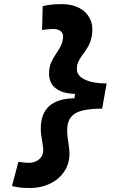

<svg xmlns="http://www.w3.org/2000/svg" viewBox="-20 -814 626 938"><path d="M124.5 104.5Q94.7 104.5 75 101.8Q55.2 99.1 38.6 94.7L69.8 -23.4Q84 -21.5 97.4 -20Q110.8 -18.6 121.6 -18.6Q153.3 -18.6 174.1 -38.3Q194.8 -58.1 190.4 -92.8Q188 -114.7 183.6 -138.7Q179.2 -162.6 179.2 -186Q179.2 -331.1 343.8 -334L346.7 -355.5Q286.1 -356.9 252.9 -382.1Q219.7 -407.2 219.7 -454.1Q219.7 -485.4 229.5 -507.6Q239.3 -529.8 252.2 -548.6Q265.1 -567.4 275.6 -586.9Q286.1 -606.4 288.1 -631.8Q289.6 -651.4 276.4 -661.9Q263.2 -672.4 239.3 -672.4Q228.5 -672.4 214.6 -671.1Q200.7 -669.9 185.5 -667.5L188.5 -784.2Q206.1 -788.1 228 -791Q250 -793.9 283.2 -793.9Q330.1 -793.9 365.7 -775.9Q401.4 -757.8 418.9 -723.6Q436.5 -689.5 428.7 -641.1Q423.8 -610.8 412.1 -589.6Q400.4 -568.4 387.2 -551.3Q374 -534.2 364.7 -516.8Q355.5 -499.5 355.5 -476.6Q355.5 -443.4 395.5 -424.8Q435.5 -406.2 501 -406.2L479 -283.2Q385.3 -283.2 346.7 -259.5Q308.1 -235.8 308.1 -177.7Q308.1 -159.7 311 -137.7Q314 -115.7 316.9 -96.2Q326.2 -34.7 302 10.3Q277.8 55.2 231 79.8Q184.1 104.5 124.5 104.5Z"/></svg>

Font: Cascadia Mono
Style: Bold Italic
Weight: 700
Italic angle: -10°
Monospace: yes
Designer: Aaron Bell
Foundry: Saja Typeworks
Version: Version 2404.023; ttfautohint (v1.8.4)